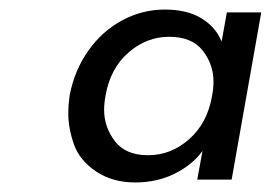

<svg xmlns="http://www.w3.org/2000/svg" viewBox="-20 -729 567 402"><path d="M126 -530Q136 -582 165 -623Q194 -664 236 -686.5Q278 -709 325 -709Q372 -709 402 -690.5Q432 -672 444 -642L455 -703H527L465 -353H393L404 -413Q383 -384 346 -365.5Q309 -347 263 -347Q215 -347 180.5 -370.5Q146 -394 134.5 -427.5Q123 -461 123 -491Q123 -510 126 -530ZM201 -529Q198 -513 198 -499Q198 -463 220.5 -433.5Q243 -404 290 -404Q338 -404 376 -437.5Q414 -471 424 -528Q427 -544 427 -558Q427 -594 404.5 -623Q382 -652 334 -652Q287 -652 249 -619Q211 -586 201 -529Z"/></svg>

Font: Fz Poppins
Style: Italic
Weight: 400
Italic angle: -10°
Designer: Ninad Kale (Devanagari), Jonny Pinhorn (Latin)
Foundry: Indian Type Foundry
Version: Vit hóa bi Vntype.Com & FontZin.Com